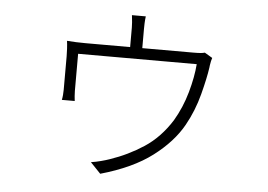

<svg xmlns="http://www.w3.org/2000/svg" viewBox="-48 -667 1097 787"><g transform="rotate(5 500.0 -273.5)"><path d="M775 -476 807 -457Q803 -446 800 -426Q800 -422 799 -417Q793 -374 775 -305Q757 -236 723 -175Q683 -103 602.5 -42Q522 19 391 56L349 12Q369 9 390 3.5Q411 -2 425 -7Q499 -32 563 -74Q627 -116 673 -189Q706 -245 724 -309Q742 -373 746 -426H258V-273Q258 -263 259 -251.5Q260 -240 261 -232H208Q210 -241 211 -252.5Q212 -264 212 -274V-412Q212 -425 211 -443Q210 -461 208 -475Q245 -472 284 -472H468V-552Q468 -561 467 -574.5Q466 -588 464 -603H521Q519 -588 518.5 -574.5Q518 -561 518 -552V-472H727Q748 -472 758.5 -473Q769 -474 775 -476Z"/></g></svg>

Font: LXGW 975 Gothic SC 200W
Style: Regular
Weight: 200
Version: Version 2.01;February 25, 2021